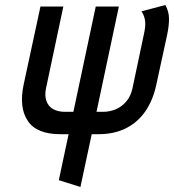

<svg xmlns="http://www.w3.org/2000/svg" viewBox="-20 -527 693 764"><path d="M638 -507 543 -482Q555 -464 557.5 -443Q560 -422 552 -388L507 -175Q500 -143 481.5 -122Q463 -101 439 -91.5Q415 -82 390 -82H364L453 -501H361L272 -82H239Q211 -82 192 -92.5Q173 -103 165 -124.5Q157 -146 163 -175L232 -501H141L74 -190Q55 -99 90.5 -46Q126 7 220 7H253L214 190L300 217L345 7H371Q435 7 482 -17Q529 -41 559 -85Q589 -129 602 -190L645 -388Q653 -426 652.5 -454Q652 -482 638 -507Z"/></svg>

Font: Advent Pro SemiBold
Style: Italic
Weight: 600
Italic angle: -12°
Version: Version 3.000